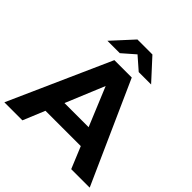

<svg xmlns="http://www.w3.org/2000/svg" viewBox="-241 -1075 1249 1249"><g transform="rotate(45 383.5 -450.5)"><path d="M544 -150H219L157 0H-9L303 -700H463L776 0H606ZM493 -273 382 -541 271 -273ZM470 -757 383 -833 296 -757H182L314 -901H452L584 -757Z"/></g></svg>

Font: APTA Sans Regular
Style: Bold Italic
Weight: 700
Version: Version 7.200